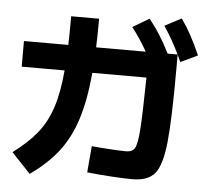

<svg xmlns="http://www.w3.org/2000/svg" viewBox="-57 -874 1052 977"><g transform="rotate(5 469.0 -385.5)"><path d="M420.9 8.8 432.6 -126Q471.2 -122.1 527.3 -118.7Q583.5 -115.2 608.4 -115.2Q640.1 -115.2 652.8 -136.2Q665.5 -157.2 670.9 -232.4Q676.3 -307.6 679.2 -498H402.8Q390.1 -357.4 359.1 -260.3Q328.1 -163.1 273.4 -92Q218.8 -21 129.9 42L33.2 -60.5Q110.4 -118.2 155.5 -174.6Q200.7 -231 225.8 -306.9Q251 -382.8 261.2 -498H42V-628.9H268.6Q270.5 -688 270.5 -775.4H413.1Q413.1 -685.5 410.6 -628.9H664.1Q627.4 -693.8 585 -748L668.9 -797.9Q699.7 -760.3 725.3 -719.5Q751 -678.7 775.9 -628.9H826.7Q791 -703.6 747.1 -768.6L832 -813.5Q860.4 -773.4 883.3 -731Q906.2 -688.5 930.7 -632.8L843.8 -591.8L827.1 -627.9V-559.6Q827.1 -297.4 814.7 -179Q802.2 -60.5 766.8 -18.6Q731.4 23.4 653.3 23.4Q611.8 23.4 548.8 19.5Q485.8 15.6 420.9 8.8Z"/></g></svg>

Font: Pretendard ExtraBold
Style: Regular
Weight: 800
Designer: Base glyphs from Inter by Rasmus Andersson; Hangeul glyphs from Noto Sans CJK(Source Han Sans) by Jang Soo-young and Kan
Foundry: Kil Hyung-jin
Version: Version 1.309